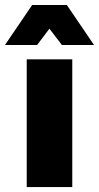

<svg xmlns="http://www.w3.org/2000/svg" viewBox="-68 -756 400 776"><path d="M224.1 0H40V-516.1H224.1ZM312 -574.2H182.1L131.8 -640.1L82 -574.2H-47.9L62 -735.8H202.1Z"/></svg>

Font: Creato Display Black
Style: Regular
Weight: 900
Version: Version 1.000